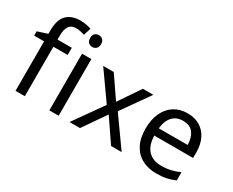

<svg xmlns="http://www.w3.org/2000/svg" viewBox="-108 -1164 1910 1573"><g transform="rotate(30 847.5 -377.5)"><path d="M332 -468H197V0H109V-468H15V-509L109 -539V-570Q109 -674 155 -719.5Q201 -765 283 -765Q315 -765 341.5 -759.5Q368 -754 387 -747L364 -678Q348 -683 327 -688Q306 -693 284 -693Q240 -693 218.5 -663.5Q197 -634 197 -571V-536H332Z M474 -737Q494 -737 509.5 -723.5Q525 -710 525 -681Q525 -653 509.5 -639Q494 -625 474 -625Q452 -625 437 -639Q422 -653 422 -681Q422 -710 437 -723.5Q452 -737 474 -737ZM517 -536V0H429V-536Z M814 -274 629 -536H729L867 -334L1004 -536H1103L918 -274L1113 0H1013L867 -214L719 0H620Z M1423 -546Q1492 -546 1541.5 -516Q1591 -486 1617.5 -431.5Q1644 -377 1644 -304V-251H1277Q1279 -160 1323.5 -112.5Q1368 -65 1448 -65Q1499 -65 1538.5 -74.5Q1578 -84 1620 -102V-25Q1579 -7 1539 1.5Q1499 10 1444 10Q1368 10 1309.5 -21Q1251 -52 1218.5 -113.5Q1186 -175 1186 -264Q1186 -352 1215.5 -415Q1245 -478 1298.5 -512Q1352 -546 1423 -546ZM1422 -474Q1359 -474 1322.5 -433.5Q1286 -393 1279 -321H1552Q1551 -389 1520 -431.5Q1489 -474 1422 -474Z"/></g></svg>

Font: Noto Sans Soyombo
Style: Regular
Weight: 400
Designer: Monotype Design Team
Foundry: Monotype Imaging Inc.
Version: Version 2.001; ttfautohint (v1.8.4.7-5d5b)